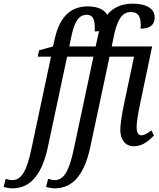

<svg xmlns="http://www.w3.org/2000/svg" viewBox="-142 -790 872 1050"><path d="M-75 240C11 240 84 184 120 13L225 -480H369L262 23C237 142 209 195 157 195C145 195 129 191 121 188L110 232C121 236 141 240 157 240C243 240 316 184 352 13L457 -480H591L541 -243C529 -189 516 -119 516 -79C516 -31 540 10 590 10C640 10 675 -24 700 -49L686 -77C666 -62 648 -50 631 -50C614 -50 605 -66 605 -96C605 -124 615 -178 623 -216L690 -536H469L482 -600C502 -688 528 -724 573 -724C619 -724 631 -693 627 -633C676 -633 704 -653 704 -695C704 -739 664 -770 584 -770C522 -770 476 -748 444 -709C429 -738 391 -755 338 -755C238 -755 183 -690 158 -580L148 -536L72 -515L64 -480H137L30 23C5 142 -23 195 -75 195C-87 195 -103 191 -111 188L-122 232C-111 236 -91 240 -75 240ZM237 -536 247 -585C265 -672 288 -709 333 -709C371 -709 379 -674 376 -618C385 -618 393 -619 400 -620C398 -612 396 -604 394 -595L381 -536Z"/></svg>

Font: Noto Serif ExtraCondensed
Style: Italic
Weight: 400
Width: 2
Italic angle: -12°
Designer: Monotype Design Team
Foundry: Monotype Imaging Inc.
Version: Version 2.014